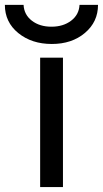

<svg xmlns="http://www.w3.org/2000/svg" viewBox="-51 -759 419 781"><path d="M272.5 -739.3H347.7Q347.7 -669.9 294.4 -625Q241.2 -580.1 159.7 -580.1Q78.1 -580.1 23.4 -624.5Q-31.2 -668.9 -31.2 -739.3H44.9Q46.9 -699.2 78.6 -674.8Q110.4 -650.4 158.2 -650.4Q206.1 -650.4 238.3 -674.8Q270.5 -699.2 272.5 -739.3ZM112.3 2V-524.4H205.1V2Z"/></svg>

Font: Gen Shin Gothic Regular
Style: Regular
Weight: 400
Designer: [Source Han Sans]
Ryoko NISHIZUKA  (kana & ideographs); Paul D. Hunt (Latin, Greek & Cyrillic); Wenlong ZHANG  (bopomofo
Version: Version 1.002.20150607